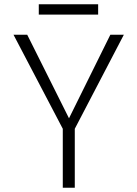

<svg xmlns="http://www.w3.org/2000/svg" viewBox="-20 -876 640 896"><path d="M273 -275 43 -714H107L302 -324L495 -714H558L329 -275V0H273ZM161 -856H438V-808H161Z"/></svg>

Font: Noto Sans Mono UI Light
Style: Regular
Weight: 300
Monospace: yes
Designer: Monotype Design team
Foundry: Monotype Imaging Inc.
Version: Version 1.000